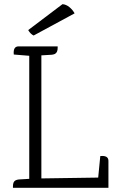

<svg xmlns="http://www.w3.org/2000/svg" viewBox="-20 -899 559 919"><path d="M499 -129V0H42V-8Q42 -30 55 -36Q61 -39 70 -40L120 -43V-632L46 -638Q42 -677 69 -677H256V-670Q256 -648 243 -641Q237 -638 228 -637L178 -634V-45L450 -49L460 -152Q499 -156 499 -129ZM337 -835 141 -729Q126 -736 115 -755L279 -879Q296 -878 312 -865Q328 -852 337 -835Z"/></svg>

Font: Karma Light
Style: Regular
Weight: 300
Designer: Joana Correia
Foundry: Indian Type Foundry
Version: Version 1.202;PS 1.0;hotconv 1.0.78;makeotf.lib2.5.61930; tt